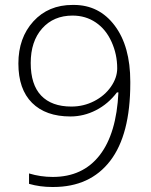

<svg xmlns="http://www.w3.org/2000/svg" viewBox="-20 -745 611 775"><path d="M97.2 -44.9Q143.6 -30.8 192.9 -30.8Q314 -30.8 382.1 -118.2Q450.2 -205.6 458 -372.1H452.1Q417 -325.7 367.7 -300.3Q318.4 -274.9 264.2 -274.9Q164.6 -274.9 109.4 -329.8Q54.2 -384.8 54.2 -488.5Q54.2 -592.3 114.7 -658.7Q175.3 -725.1 272.9 -725.1Q275.4 -725.1 277.8 -725.1Q380.4 -725.1 443.1 -641.6Q505.9 -558.1 505.9 -415.5Q505.9 -413.1 505.9 -411.4Q505.9 -409.7 505.9 -408.7Q505.9 -201.2 424.8 -95.7Q343.8 9.8 194.8 9.8Q192.9 9.8 190.9 9.8Q141.1 9.8 97.2 -2.9ZM272.9 -682.1Q196.3 -682.1 150.1 -630.1Q104 -578.1 104 -490.7Q104 -403.3 146.2 -359.1Q188.5 -314.9 268.1 -314.9Q317.4 -314.9 359.9 -336.7Q402.3 -358.4 427.7 -394.8Q453.1 -431.2 453.1 -469.2Q453.1 -525.9 430.2 -576.2Q407.7 -626.5 366.7 -654.3Q325.7 -682.1 272.9 -682.1Z"/></svg>

Font: Open Sans Hebrew Light
Style: Regular
Weight: 300
Foundry: Ascender Corporation, Yanek Iontef
Version: Version 2.001;PS 002.001;hotconv 1.0.70;makeotf.lib2.5.58329